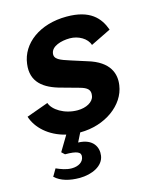

<svg xmlns="http://www.w3.org/2000/svg" viewBox="-116 -618 742 915"><g transform="rotate(-15 255.0 -160.5)"><path d="M288 143C294 103 273 56 199 54L221 10H222C344 10 446 -64 459 -159C467 -212 450 -277 341 -309L266 -333C216 -349 188 -359 193 -388C198 -421 245 -436 289 -436C331 -436 373 -412 383 -378L483 -427C461 -489 416 -540 301 -540C167 -540 73 -468 61 -371C49 -283 106 -241 191 -219L274 -196C310 -186 326 -173 320 -143C315 -114 279 -95 237 -95C171 -95 117 -131 106 -166L-2 -127C16 -70 71 -17 154 3L109 78L124 92C184 92 203 102 199 125C196 149 172 165 138 165C111 165 86 155 63 145L42 181C71 208 114 219 162 219C224 219 281 192 288 143Z"/></g></svg>

Font: Cheyenne Sans
Style: Bold Italic
Weight: 700
Italic angle: -8.13011°
Designer: The Public Sans project authors (U.S. Web Design System), Libre Franklin designed by Pablo Impallari and Rodrigo Fuenzal
Foundry: The Cheyenne Sans Project Authors
Version: Version 2.007